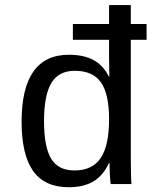

<svg xmlns="http://www.w3.org/2000/svg" viewBox="-20 -745 640 777"><path d="M509.3 -584V-108.9Q509.3 -26.4 512.2 0H428.2Q426.3 -7.3 424.8 -35.6Q423.3 -64 423.3 -85H420.9Q397 -33.7 357.4 -10.5Q317.9 12.7 258.8 12.7Q160.2 12.7 113.8 -53.5Q67.4 -119.6 67.4 -252.4Q67.4 -523.4 258.8 -523.4Q317.9 -523.4 357.7 -502.4Q397.5 -481.4 421.4 -433.6H422.4L421.4 -507.3V-584H274.9V-647.9H421.4V-724.6H509.3V-647.9H573.2V-584ZM158.2 -255.4Q158.2 -150.4 187 -102.8Q215.8 -55.2 281.7 -55.2Q353.5 -55.2 387.5 -105.5Q421.4 -155.8 421.4 -262.7Q421.4 -363.8 388.9 -411.1Q356.4 -458.5 282.7 -458.5Q217.3 -458.5 187.7 -408.9Q158.2 -359.4 158.2 -255.4Z"/></svg>

Font: Cousine
Style: Regular
Weight: 400
Monospace: yes
Designer: Steve Matteson
Foundry: Monotype Imaging Inc.
Version: Version 1.21